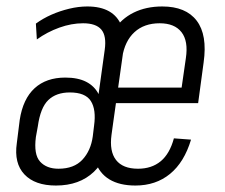

<svg xmlns="http://www.w3.org/2000/svg" viewBox="-20 -567 695 594"><path d="M153 7Q88 7 55.5 -27.5Q23 -62 32 -124L41 -196Q51 -261 87 -294Q123 -327 182 -327Q221 -327 246.5 -314Q272 -301 285 -276L304 -413Q310 -456 293.5 -475.5Q277 -495 237 -495Q201 -495 163.5 -481.5Q126 -468 94 -445L91 -494Q113 -510 139 -521.5Q165 -533 194 -540Q223 -547 250 -547Q291 -547 317.5 -532Q344 -517 356 -487Q368 -457 362 -413L326 -158Q315 -78 270.5 -35.5Q226 7 153 7ZM161 -45Q209 -45 235 -73Q261 -101 267 -145L271 -178Q278 -228 261 -254.5Q244 -281 196 -281Q154 -281 129.5 -257.5Q105 -234 97 -176L91 -143Q84 -89 104 -67Q124 -45 161 -45ZM399 7Q350 7 318.5 -12Q287 -31 274.5 -68.5Q262 -106 269 -158L300 -382Q307 -435 331 -472Q355 -509 393.5 -528Q432 -547 482 -547Q555 -547 588.5 -503Q622 -459 610 -374L593 -248H328L335 -296H552L537 -262L555 -387Q563 -440 541.5 -467.5Q520 -495 474 -495Q426 -495 396 -467.5Q366 -440 358 -389L325 -150Q318 -99 339 -72Q360 -45 407 -45Q449 -45 477 -68Q505 -91 518 -139L571 -135Q550 -65 506 -29Q462 7 399 7Z"/></svg>

Font: Pathway Extreme Condensed Thin
Style: Italic
Weight: 250
Width: 3
Italic angle: -8°
Version: Version 1.001;gftools[0.9.26]